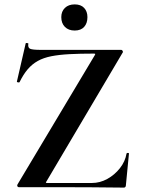

<svg xmlns="http://www.w3.org/2000/svg" viewBox="-20 -852 645 874"><path d="M60 -13 411 -600Q414 -605 413.5 -606.5Q413 -608 406 -608Q344 -608 296.5 -605.5Q249 -603 213.5 -596Q178 -589 152 -574.5Q126 -560 106 -536.5Q86 -513 69 -478Q68 -476 62 -477Q56 -478 57 -481L97 -655Q98 -657 104 -656Q110 -655 109 -653Q106 -635 117 -630Q128 -625 166 -625Q226 -625 313 -625Q400 -625 531 -625Q536 -625 538.5 -620Q541 -615 538 -612L192 -27Q188 -22 189 -20.5Q190 -19 196 -19Q261 -19 314 -19Q367 -19 398 -19Q435 -19 468.5 -37.5Q502 -56 526 -86.5Q550 -117 556 -153Q557 -156 562 -156Q567 -156 567 -153L553 -8Q553 -5 551 -1.5Q549 2 544 2Q470 1 387.5 0.5Q305 0 222.5 0Q140 0 65 0Q61 0 59 -4.5Q57 -9 60 -13ZM320 -713Q292 -713 275.5 -729.5Q259 -746 259 -774Q259 -800 275.5 -816Q292 -832 320 -832Q348 -832 363 -816Q378 -800 378 -774Q378 -746 363 -729.5Q348 -713 320 -713Z"/></svg>

Font: Cormorant Garamond Light
Style: Regular
Weight: 300
Designer: Christian Thalmann (Catharsis Fonts)
Foundry: Catharsis Fonts
Version: Version 4.001